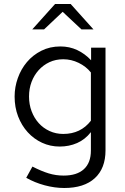

<svg xmlns="http://www.w3.org/2000/svg" viewBox="-20 -726 622 959"><path d="M53 0ZM278 6Q231 6 190 -13Q149 -32 118.5 -65.5Q88 -99 70.5 -144.5Q53 -190 53 -244Q53 -291 69 -336Q85 -381 114.5 -416Q144 -451 186.5 -472.5Q229 -494 282 -494Q327 -494 365.5 -476Q404 -458 435 -425V-488H507V25Q507 115 453.5 164Q400 213 301 213Q253 213 203 199.5Q153 186 111 162Q119 148 126.5 134Q134 120 142 106Q187 129 223 140Q259 151 298 151Q364 151 399 119Q434 87 434 26V-66Q405 -29 365 -11.5Q325 6 278 6ZM125 -244Q125 -204 138 -170Q151 -136 173.5 -111Q196 -86 227.5 -71.5Q259 -57 296 -57Q383 -57 434 -123V-364Q410 -394 373 -412Q336 -430 296 -430Q258 -430 227 -415.5Q196 -401 173 -375.5Q150 -350 137.5 -316.5Q125 -283 125 -244ZM387 -579 293 -667 200 -579H141L255 -706H333L447 -579Z"/></svg>

Font: Rosa Sans Light
Style: Regular
Weight: 300
Designer: Pentagram / MCKL
Foundry: Pentagram / MCKL
Version: Version 1.005;September 16, 2019;FontCreator 11.5.0.2425 64-